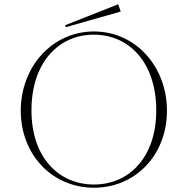

<svg xmlns="http://www.w3.org/2000/svg" viewBox="-20 -862 877 897"><path d="M419 15C614 15 760 -139 760 -345C760 -550 614 -715 419 -715C224 -715 77 -550 77 -345C77 -139 224 15 419 15ZM419 0C253 0 127 -128 127 -346C127 -569 253 -700 418 -700C584 -700 710 -569 710 -346C710 -128 584 0 419 0ZM544 -808 532 -842 284 -744 287 -735Z"/></svg>

Font: Sprat Thin
Style: Regular
Weight: 100
Designer: Ethan Nakache
Foundry: Collletttivo
Version: Version 2.000;Glyphs 3.2 (3217)